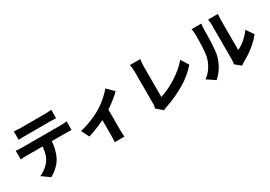

<svg xmlns="http://www.w3.org/2000/svg" viewBox="20 -1728 3899 2774"><g transform="rotate(-30 1970.0 -341.5)"><path d="M198 -774Q223 -771 253.5 -769Q284 -767 309 -767Q329 -767 369.5 -767Q410 -767 460.5 -767Q511 -767 562 -767Q613 -767 652.5 -767Q692 -767 710 -767Q737 -767 766 -769Q795 -771 822 -774V-632Q795 -634 766.5 -635Q738 -636 710 -636Q692 -636 652.5 -636Q613 -636 562 -636Q511 -636 460.5 -636Q410 -636 369.5 -636Q329 -636 309 -636Q284 -636 253 -635Q222 -634 198 -632ZM82 -518Q105 -515 131 -513Q157 -511 180 -511Q194 -511 233 -511Q272 -511 327 -511Q382 -511 445.5 -511Q509 -511 572 -511Q635 -511 690 -511Q745 -511 784 -511Q823 -511 835 -511Q851 -511 880.5 -512.5Q910 -514 931 -518V-374Q911 -376 884.5 -376.5Q858 -377 835 -377Q823 -377 784 -377Q745 -377 690 -377Q635 -377 572 -377Q509 -377 445.5 -377Q382 -377 327 -377Q272 -377 233 -377Q194 -377 180 -377Q158 -377 130.5 -376Q103 -375 82 -373ZM605 -440Q605 -341 587 -264Q569 -187 538 -125Q521 -90 490.5 -54Q460 -18 421 14.5Q382 47 336 70L206 -23Q258 -43 307 -82Q356 -121 385 -164Q423 -221 437 -290Q451 -359 451 -439Z M1042 -292Q1108 -307 1175.5 -331Q1243 -355 1302 -382.5Q1361 -410 1400 -434Q1450 -463 1498 -501Q1546 -539 1586.5 -578Q1627 -617 1653 -650L1762 -542Q1733 -510 1683.5 -469.5Q1634 -429 1577.5 -389Q1521 -349 1466 -316Q1432 -296 1386.5 -274Q1341 -252 1292.5 -231.5Q1244 -211 1196 -193Q1148 -175 1107 -163ZM1388 -346 1539 -373V-23Q1539 -5 1539.5 18Q1540 41 1541.5 61Q1543 81 1546 91H1382Q1384 81 1385 61Q1386 41 1387 18Q1388 -5 1388 -23Z M2128 -42Q2138 -63 2140 -78Q2142 -93 2142 -111Q2142 -131 2142 -169.5Q2142 -208 2142 -258.5Q2142 -309 2142 -364Q2142 -419 2142 -473Q2142 -527 2142 -572Q2142 -617 2142 -646Q2142 -666 2140 -688Q2138 -710 2135.5 -730Q2133 -750 2129 -765H2303Q2298 -734 2295.5 -705.5Q2293 -677 2293 -646Q2293 -621 2293 -585.5Q2293 -550 2293 -509Q2293 -468 2293 -424Q2293 -380 2293 -337Q2293 -294 2293 -255.5Q2293 -217 2293 -187Q2293 -157 2293 -139Q2351 -156 2418.5 -187.5Q2486 -219 2555 -262Q2624 -305 2686.5 -357Q2749 -409 2797 -467L2876 -341Q2771 -218 2620.5 -128.5Q2470 -39 2296 20Q2286 23 2269 29.5Q2252 36 2232 49Z M3437 -23Q3441 -38 3443 -58.5Q3445 -79 3445 -101Q3445 -112 3445 -145Q3445 -178 3445 -224Q3445 -270 3445 -324Q3445 -378 3445 -433Q3445 -488 3445 -537Q3445 -586 3445 -623.5Q3445 -661 3445 -679Q3445 -715 3441 -741.5Q3437 -768 3437 -769H3601Q3601 -768 3597.5 -741Q3594 -714 3594 -678Q3594 -660 3594 -627.5Q3594 -595 3594 -553Q3594 -511 3594 -464.5Q3594 -418 3594 -373Q3594 -328 3594 -287.5Q3594 -247 3594 -216.5Q3594 -186 3594 -171Q3634 -188 3675.5 -217.5Q3717 -247 3756.5 -286.5Q3796 -326 3829 -372L3913 -250Q3873 -198 3814.5 -145.5Q3756 -93 3693.5 -50Q3631 -7 3575 22Q3558 32 3547.5 40Q3537 48 3529 53ZM2972 -40Q3039 -87 3080.5 -151.5Q3122 -216 3141 -278Q3152 -309 3158 -357Q3164 -405 3167 -460Q3170 -515 3170.5 -570Q3171 -625 3171 -671Q3171 -703 3168 -726Q3165 -749 3160 -768H3323Q3323 -767 3321 -752.5Q3319 -738 3317 -716.5Q3315 -695 3315 -673Q3315 -627 3314 -568.5Q3313 -510 3310 -449Q3307 -388 3301.5 -333.5Q3296 -279 3286 -241Q3263 -155 3217.5 -81.5Q3172 -8 3107 50Z"/></g></svg>

Font: Noto Sans JP Thin ExtraBold
Style: Regular
Weight: 800
Version: Version 2.004-H2;hotconv 1.0.118;makeotfexe 2.5.65603